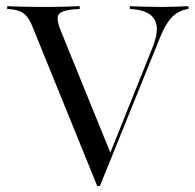

<svg xmlns="http://www.w3.org/2000/svg" viewBox="-20 -591 631 621"><path d="M294.4 10.5 84.7 -505.6Q72.6 -536.3 55.2 -548.4Q37.9 -560.5 3.2 -562.1V-571Q23.4 -570.2 52.8 -569.4Q82.3 -568.5 116.1 -568.5Q156.5 -568.5 187.9 -569.4Q219.4 -570.2 237.9 -571V-562.1Q201.6 -560.5 184.7 -554.4Q167.7 -548.4 166.5 -534.3Q165.3 -520.2 175.8 -493.5L338.7 -92.7L328.2 -75.8L471 -431.5Q488.7 -473.4 487.1 -501.6Q485.5 -529.8 464.1 -544.8Q442.7 -559.7 400 -562.1V-571Q416.1 -570.2 433.9 -569.8Q451.6 -569.4 469.8 -569Q487.9 -568.5 506.5 -568.5Q527.4 -568.5 547.6 -569.4Q567.7 -570.2 589.5 -571V-562.1Q567.7 -558.9 551.2 -548Q534.7 -537.1 521.4 -516.9Q508.1 -496.8 495.2 -463.7L303.2 10.5Z"/></svg>

Font: Playfair 144pt
Style: Regular
Weight: 400
Designer: Claus Eggers Sørensen
Foundry: Claus Eggers Sørensen
Version: Version 2.001;gftools[0.9.30]